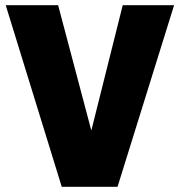

<svg xmlns="http://www.w3.org/2000/svg" viewBox="-20 -720 692 740"><path d="M453 -700 332 -217 204 -700H2L218 0H433L651 -700Z"/></svg>

Font: Arthouse Owned Black
Style: Regular
Weight: 900
Designer: Jeremy Tribby
Foundry: Tribby Type
Version: Version 1.000;PS 001.000;hotconv 1.0.88;makeotf.lib2.5.64775